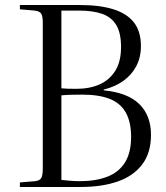

<svg xmlns="http://www.w3.org/2000/svg" viewBox="-20 -743 659 763"><path d="M59 0V-18L119 -23Q138 -25 144 -35.5Q150 -46 150 -74V-653Q150 -679 143.5 -689Q137 -699 117 -701L59 -706V-723H298Q377 -723 431 -706Q485 -689 512.5 -653.5Q540 -618 540 -560Q540 -515 521.5 -480Q503 -445 470 -421.5Q437 -398 392 -387V-384Q487 -375 533.5 -329.5Q580 -284 580 -207Q580 -136 545.5 -90Q511 -44 448.5 -22Q386 0 301 0ZM297 -23Q361 -23 407 -41Q453 -59 477 -98Q501 -137 501 -199Q501 -258 480 -295.5Q459 -333 416 -350Q373 -367 306 -367Q249 -367 224 -364V-28Q234 -27 255 -25Q276 -23 297 -23ZM283 -390Q336 -390 375.5 -407.5Q415 -425 438 -461.5Q461 -498 461 -556Q461 -612 442 -643.5Q423 -675 386 -688Q349 -701 292 -701H224V-392Q234 -391 248 -390.5Q262 -390 283 -390Z"/></svg>

Font: Literata 60pt Light
Style: Regular
Weight: 300
Designer: Latin by Veronika Burian and Jose Scaglione. Greek by Irene Vlachou. Cyrillic by Vera Evstafieva.
Foundry: TypeTogether
Version: Version 3.103;gftools[0.9.29]